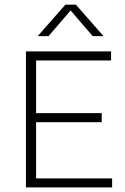

<svg xmlns="http://www.w3.org/2000/svg" viewBox="-20 -820 546 840"><path d="M93.5 0V-595H466V-555.5H138V-39.5H470.5V0ZM123.5 -285.5V-325H425V-285.5ZM145 -662 266 -799.5H312L433 -662H385.5L282 -782.5H296L192.5 -662Z"/></svg>

Font: Encode Sans SC ExtraLight
Style: Regular
Weight: 250
Designer: Multiple Designers
Foundry: Impallari Type
Version: Version 3.002